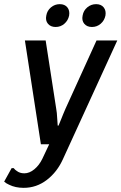

<svg xmlns="http://www.w3.org/2000/svg" viewBox="-42 -695 585 925"><path d="M181 -620Q185 -644 203.5 -659.5Q222 -675 246 -675Q270 -675 282.5 -659.5Q295 -644 291 -620Q286 -596 268 -580.5Q250 -565 226 -565Q202 -565 189 -580.5Q176 -596 181 -620ZM356 -620Q360 -644 378.5 -659.5Q397 -675 421 -675Q445 -675 457.5 -659.5Q470 -644 466 -620Q461 -596 443 -580.5Q425 -565 401 -565Q377 -565 364 -580.5Q351 -596 356 -620ZM72 210Q32 210 2 195Q-12 189 -22 180L14 115H24Q31 124 38 128Q53 140 75 140Q100 140 123.5 120.5Q147 101 162 70L195 0H155L78 -500H178L229 -170Q232 -157 234 -119L236 -90H240L252 -119Q255 -126 262 -144Q269 -162 273 -170L423 -500H523L262 70Q234 133 184 171.5Q134 210 72 210Z"/></svg>

Font: Scada
Style: Italic
Weight: 400
Italic angle: -10°
Designer: Jovanny Lemonad
Foundry: Jovanny Lemonad
Version: Version 4.100;PS 004.100;hotconv 1.0.88;makeotf.lib2.5.64775